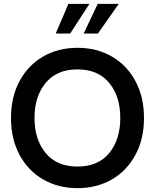

<svg xmlns="http://www.w3.org/2000/svg" viewBox="-20 -962 804 996"><path d="M37 -350Q37 -459 81.5 -541.5Q126 -624 204 -669Q282 -714 382 -714Q482 -714 560 -669Q638 -624 682.5 -541.5Q727 -459 727 -350Q727 -241 682.5 -158.5Q638 -76 560 -31Q482 14 382 14Q282 14 204 -31Q126 -76 81.5 -158.5Q37 -241 37 -350ZM604 -350Q604 -462 546.5 -532Q489 -602 382 -602Q275 -602 217 -532Q159 -462 159 -350Q159 -238 217 -168Q275 -98 382 -98Q489 -98 546.5 -168Q604 -238 604 -350ZM335 -942H444L344 -788H269ZM487 -942H596L488 -788H414Z"/></svg>

Font: Cabin SemiBold
Style: Regular
Weight: 600
Designer: Pablo Impallari
Foundry: Pablo Impallari. http://www.impallari.com Igino Marini. http://www.ikern.com
Version: Version 2.001